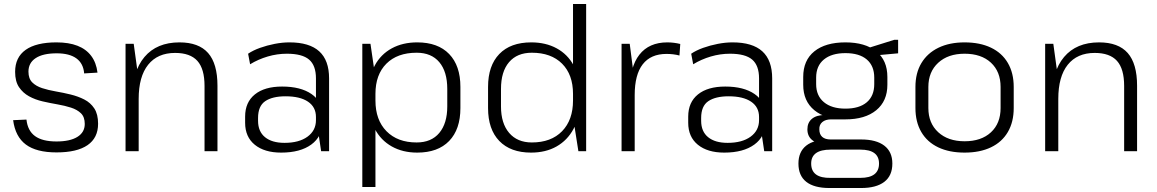

<svg xmlns="http://www.w3.org/2000/svg" viewBox="-20 -760 5815 965"><path d="M264 6Q163 6 110 -33.5Q57 -73 46 -156L113 -159Q119 -103 156 -76Q193 -49 264 -49Q332 -49 369 -72Q406 -95 406 -137Q406 -172 387 -190.5Q368 -209 337 -219Q306 -229 268.5 -235.5Q231 -242 194 -250.5Q157 -259 126 -276Q95 -293 75.5 -322Q56 -351 56 -399Q56 -472 109 -509.5Q162 -547 264 -547Q326 -547 369.5 -530Q413 -513 438.5 -479Q464 -445 470 -395L403 -391Q399 -441 364 -466.5Q329 -492 265 -492Q196 -492 159.5 -468Q123 -444 123 -400Q123 -365 142 -346Q161 -327 192 -317Q223 -307 260.5 -300.5Q298 -294 335 -285Q372 -276 403.5 -260Q435 -244 454 -215Q473 -186 473 -138Q473 -67 420 -30.5Q367 6 264 6Z M1008 -328Q1008 -414 972 -454Q936 -494 860 -494Q772 -494 724.5 -434.5Q677 -375 677 -263L644 -197V-262Q644 -400 706 -473.5Q768 -547 882 -547Q979 -547 1026 -493.5Q1073 -440 1073 -329V0H1008ZM611 -540H652L677 -358V0H611Z M1568 -174V-366Q1568 -431 1533.5 -460.5Q1499 -490 1422 -490Q1373 -490 1325.5 -476Q1278 -462 1237 -437L1227 -490Q1252 -507 1287 -519.5Q1322 -532 1360.5 -539.5Q1399 -547 1435 -547Q1535 -547 1584.5 -502Q1634 -457 1634 -366V0H1594ZM1393 7Q1309 7 1260.5 -32.5Q1212 -72 1212 -143V-174Q1212 -246 1261 -285.5Q1310 -325 1398 -325Q1491 -325 1545.5 -287.5Q1600 -250 1600 -179V-146Q1600 -74 1544.5 -33.5Q1489 7 1393 7ZM1410 -42Q1483 -42 1525.5 -73Q1568 -104 1568 -156V-172Q1568 -222 1528 -249Q1488 -276 1415 -276Q1349 -276 1313 -251.5Q1277 -227 1277 -167V-153Q1277 -99 1312 -70.5Q1347 -42 1410 -42Z M2077 7Q2004 7 1949 -24Q1894 -55 1864 -112Q1834 -169 1834 -245V-300Q1834 -376 1864 -431.5Q1894 -487 1949 -517Q2004 -547 2077 -547Q2181 -547 2237.5 -488.5Q2294 -430 2294 -323V-217Q2294 -110 2237.5 -51.5Q2181 7 2077 7ZM1801 -540H1842L1867 -368V180H1801ZM2074 -44Q2148 -44 2188 -92Q2228 -140 2228 -225V-313Q2228 -400 2188 -447.5Q2148 -495 2074 -495Q1977 -495 1922 -440Q1867 -385 1867 -288V-255Q1867 -157 1922.5 -100.5Q1978 -44 2074 -44Z M2649 7Q2546 7 2489.5 -51.5Q2433 -110 2433 -217V-323Q2433 -430 2489.5 -488.5Q2546 -547 2650 -547Q2723 -547 2778 -517Q2833 -487 2863 -431.5Q2893 -376 2893 -300V-245Q2893 -169 2862.5 -112Q2832 -55 2777.5 -24Q2723 7 2649 7ZM2653 -44Q2750 -44 2805 -100.5Q2860 -157 2860 -255V-288Q2860 -385 2805 -440Q2750 -495 2653 -495Q2579 -495 2538.5 -447.5Q2498 -400 2498 -313V-225Q2498 -140 2539 -92Q2580 -44 2653 -44ZM2860 -172V-740H2926V0H2887Z M3104 -540H3145L3170 -345V0H3104ZM3145 -303Q3145 -423 3193.5 -485Q3242 -547 3334 -547Q3350 -547 3366.5 -545Q3383 -543 3399 -539L3395 -481Q3365 -489 3330 -489Q3251 -489 3210.5 -437Q3170 -385 3170 -282Z M3795 -174V-366Q3795 -431 3760.5 -460.5Q3726 -490 3649 -490Q3600 -490 3552.5 -476Q3505 -462 3464 -437L3454 -490Q3479 -507 3514 -519.5Q3549 -532 3587.5 -539.5Q3626 -547 3662 -547Q3762 -547 3811.5 -502Q3861 -457 3861 -366V0H3821ZM3620 7Q3536 7 3487.5 -32.5Q3439 -72 3439 -143V-174Q3439 -246 3488 -285.5Q3537 -325 3625 -325Q3718 -325 3772.5 -287.5Q3827 -250 3827 -179V-146Q3827 -74 3771.5 -33.5Q3716 7 3620 7ZM3637 -42Q3710 -42 3752.5 -73Q3795 -104 3795 -156V-172Q3795 -222 3755 -249Q3715 -276 3642 -276Q3576 -276 3540 -251.5Q3504 -227 3504 -167V-153Q3504 -99 3539 -70.5Q3574 -42 3637 -42Z M4229 -160Q4129 -160 4073 -206Q4017 -252 4017 -334V-373Q4017 -457 4073 -502Q4129 -547 4229 -547Q4328 -547 4384 -502Q4440 -457 4440 -373V-334Q4440 -252 4384 -206Q4328 -160 4229 -160ZM4149 185Q4072 185 4032.5 154Q3993 123 3993 62Q3993 3 4032 -28Q4071 -59 4149 -59H4308Q4384 -59 4424.5 -28Q4465 3 4465 62Q4465 123 4424.5 154Q4384 185 4308 185ZM4304 134Q4398 134 4398 62Q4398 -8 4304 -8H4155Q4057 -8 4057 62Q4057 136 4155 134ZM4126 -37Q4085 -37 4061.5 -56.5Q4038 -76 4038 -110Q4038 -144 4061 -163Q4084 -182 4127 -182H4229V-160H4157Q4129 -160 4113 -146.5Q4097 -133 4098 -110Q4098 -85 4112.5 -72Q4127 -59 4155 -59H4229V-37ZM4229 -214Q4299 -214 4336.5 -246Q4374 -278 4374 -337V-370Q4374 -429 4336.5 -461Q4299 -493 4229 -493Q4160 -493 4121 -461Q4082 -429 4082 -370V-337Q4082 -279 4121 -246.5Q4160 -214 4229 -214ZM4341 -518 4475 -560H4494V-492L4341 -478Z M4828 7Q4751 7 4695.5 -19.5Q4640 -46 4610.5 -96.5Q4581 -147 4581 -217V-323Q4581 -393 4611 -443Q4641 -493 4696.5 -520Q4752 -547 4828 -547Q4905 -547 4960.5 -520.5Q5016 -494 5045.5 -443.5Q5075 -393 5075 -323V-217Q5075 -147 5045.5 -96.5Q5016 -46 4960.5 -19.5Q4905 7 4828 7ZM4828 -50Q4912 -50 4960.5 -95Q5009 -140 5009 -217V-323Q5009 -400 4960.5 -445Q4912 -490 4828 -490Q4745 -490 4695.5 -444.5Q4646 -399 4646 -323V-217Q4646 -141 4695.5 -95.5Q4745 -50 4828 -50Z M5630 -328Q5630 -414 5594 -454Q5558 -494 5482 -494Q5394 -494 5346.5 -434.5Q5299 -375 5299 -263L5266 -197V-262Q5266 -400 5328 -473.5Q5390 -547 5504 -547Q5601 -547 5648 -493.5Q5695 -440 5695 -329V0H5630ZM5233 -540H5274L5299 -358V0H5233Z"/></svg>

Font: Pathway Extreme 8pt Thin 12pt ExtraLight
Style: Regular
Weight: 250
Version: Version 1.001;gftools[0.9.26]